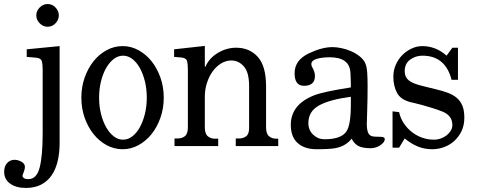

<svg xmlns="http://www.w3.org/2000/svg" viewBox="-79 -715 2333 940"><path d="M212.9 -14.6Q212.9 34.2 203.1 74.7Q193.4 115.2 173.3 144Q153.3 172.9 122.1 189Q90.8 205.1 47.9 205.1Q0 205.1 -29.3 184.1Q-58.6 163.1 -58.6 126Q-58.6 98.6 -43.9 83Q-29.3 67.4 -7.8 67.4Q8.8 67.4 25.9 76.7Q43 85.9 43 102.5Q43 113.3 37.1 127.4Q31.2 141.6 31.2 146.5Q31.2 152.3 38.6 157.2Q45.9 162.1 59.6 162.1Q100.6 162.1 115.2 105Q129.9 47.9 129.9 -63.5V-373Q129.9 -401.4 125.5 -416Q121.1 -430.7 96.7 -432.6L51.8 -436.5V-473.6L212.9 -489.3ZM209 -639.6Q209 -618.2 192.9 -601.1Q176.8 -584 154.3 -584Q131.8 -584 115.2 -601.1Q98.6 -618.2 98.6 -639.6Q98.6 -661.1 115.2 -678.2Q131.8 -695.3 154.3 -695.3Q176.8 -695.3 192.9 -678.2Q209 -661.1 209 -639.6Z M319.3 -237.3Q319.3 -289.1 335.4 -335Q351.6 -380.9 378.9 -415Q406.2 -449.2 442.9 -469.2Q479.5 -489.3 521.5 -489.3Q562.5 -489.3 599.1 -469.2Q635.7 -449.2 663.1 -415Q690.4 -380.9 706.5 -335Q722.7 -289.1 722.7 -237.3Q722.7 -184.6 706.5 -138.7Q690.4 -92.8 663.1 -58.6Q635.7 -24.4 599.1 -4.4Q562.5 15.6 521.5 15.6Q479.5 15.6 442.9 -4.4Q406.2 -24.4 378.9 -58.6Q351.6 -92.8 335.4 -138.7Q319.3 -184.6 319.3 -237.3ZM406.2 -237.3Q406.2 -194.3 415.5 -157.2Q424.8 -120.1 440.9 -91.8Q457 -63.5 478 -47.4Q499 -31.2 523.4 -31.2Q547.9 -31.2 568.8 -47.4Q589.8 -63.5 605.5 -91.8Q621.1 -120.1 630.4 -157.2Q639.6 -194.3 639.6 -237.3Q639.6 -279.3 630.4 -316.9Q621.1 -354.5 605.5 -382.3Q589.8 -410.2 568.8 -426.3Q547.9 -442.4 523.4 -442.4Q499 -442.4 478 -426.3Q457 -410.2 440.9 -382.3Q424.8 -354.5 415.5 -316.9Q406.2 -279.3 406.2 -237.3Z M923.8 -388.7H926.8Q945.3 -430.7 987.8 -456.1Q1030.3 -481.4 1077.1 -481.4Q1142.6 -481.4 1183.1 -436.5Q1223.6 -391.6 1223.6 -292V-91.8Q1223.6 -59.6 1238.3 -47.9Q1252.9 -36.1 1271.5 -36.1H1283.2V0H1075.2V-37.1H1093.8Q1110.4 -37.1 1125.5 -47.4Q1140.6 -57.6 1140.6 -88.9V-293Q1140.6 -361.3 1114.7 -390.1Q1088.9 -418.9 1053.7 -418.9Q1027.3 -418.9 1003.4 -404.3Q979.5 -389.6 961.9 -365.2Q944.3 -340.8 934.1 -308.6Q923.8 -276.4 923.8 -242.2V-91.8Q923.8 -59.6 938.5 -47.9Q953.1 -36.1 970.7 -36.1H989.3V0H775.4V-37.1H793Q811.5 -37.1 826.2 -48.3Q840.8 -59.6 840.8 -91.8V-374Q840.8 -402.3 836.4 -417Q832 -431.6 807.6 -433.6L773.4 -436.5V-473.6L923.8 -490.2Z M1642.6 -36.1Q1614.3 0 1565.4 9.8Q1539.1 15.6 1470.7 15.6Q1412.1 15.6 1378.4 -14.6Q1344.7 -44.9 1344.7 -103.5Q1344.7 -202.1 1456.1 -247.1Q1479.5 -256.8 1524.9 -266.6Q1570.3 -276.4 1638.7 -287.1V-300.8Q1638.7 -310.5 1638.2 -324.2Q1637.7 -337.9 1636.7 -357.4Q1633.8 -434.6 1535.2 -434.6Q1498 -434.6 1471.7 -426.8Q1445.3 -418.9 1445.3 -401.4Q1445.3 -391.6 1450.2 -384.8Q1462.9 -363.3 1462.9 -342.8Q1462.9 -294.9 1409.2 -294.9Q1363.3 -294.9 1363.3 -356.4Q1363.3 -419.9 1431.6 -453.1Q1497.1 -484.4 1548.8 -484.4Q1567.4 -484.4 1591.8 -479.5Q1616.2 -474.6 1639.6 -464.4Q1663.1 -454.1 1681.6 -439.5Q1700.2 -424.8 1709 -406.2Q1716.8 -388.7 1718.8 -359.4Q1720.7 -330.1 1720.7 -295.9Q1720.7 -228.5 1718.8 -176.3Q1716.8 -124 1716.8 -107.4Q1716.8 -77.1 1725.1 -61.5Q1733.4 -45.9 1758.8 -45.9Q1791 -45.9 1797.9 -43Q1804.7 -40 1804.7 -34.2Q1804.7 -25.4 1798.3 -17.6Q1792 -9.8 1782.2 -3.4Q1772.5 2.9 1760.3 6.8Q1748 10.7 1737.3 10.7Q1693.4 10.7 1673.3 -1.5Q1653.3 -13.7 1642.6 -36.1ZM1638.7 -241.2Q1535.2 -227.5 1482.9 -198.7Q1430.7 -169.9 1430.7 -112.3Q1430.7 -78.1 1454.1 -55.7Q1477.5 -33.2 1509.8 -33.2Q1589.8 -33.2 1616.2 -70.3Q1638.7 -101.6 1638.7 -203.1Z M2163.1 -324.2H2131.8Q2101.6 -442.4 1989.3 -442.4Q1955.1 -442.4 1928.7 -422.9Q1902.3 -403.3 1902.3 -366.2Q1902.3 -337.9 1922.4 -321.3Q1942.4 -304.7 1998 -292L2053.7 -278.3Q2086.9 -270.5 2113.3 -260.7Q2139.6 -251 2157.7 -235.4Q2175.8 -219.7 2185.1 -196.8Q2194.3 -173.8 2194.3 -138.7Q2194.3 -101.6 2180.7 -73.2Q2167 -44.9 2145 -24.9Q2123 -4.9 2094.7 5.4Q2066.4 15.6 2037.1 15.6Q1999 15.6 1966.8 2.4Q1934.6 -10.7 1902.3 -37.1L1875 7.8H1842.8V-169.9L1875 -166Q1881.8 -134.8 1898.9 -109.9Q1916 -85 1939 -67.4Q1961.9 -49.8 1989.3 -40.5Q2016.6 -31.2 2044.9 -31.2Q2062.5 -31.2 2079.1 -37.1Q2095.7 -43 2107.9 -52.7Q2120.1 -62.5 2127.9 -75.2Q2135.7 -87.9 2135.7 -102.5Q2135.7 -149.4 2086.9 -168.9Q2064.5 -177.7 2038.1 -186Q2011.7 -194.3 1988.3 -200.7Q1964.8 -207 1948.2 -210.9Q1931.6 -214.8 1930.7 -214.8Q1881.8 -227.5 1864.3 -261.2Q1846.7 -294.9 1846.7 -339.8Q1846.7 -371.1 1858.9 -398.4Q1871.1 -425.8 1891.1 -445.8Q1911.1 -465.8 1936.5 -477.5Q1961.9 -489.3 1989.3 -489.3Q2020.5 -489.3 2050.3 -478Q2080.1 -466.8 2107.4 -442.4L2135.7 -481.4H2163.1Z"/></svg>

Font: Subtext
Style: Regular
Weight: 400
Designer: Christopher J. Fynn
Foundry: Christopher J. Fynn for DDC
Version: Version 1.000 preliminary